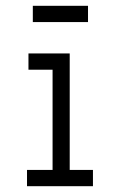

<svg xmlns="http://www.w3.org/2000/svg" viewBox="-20 -641 415 661"><path d="M93 -565H283V-621H93ZM73 0H300V-56H220V-457H78V-401H161V-56H73Z"/></svg>

Font: Inconsolata Condensed Thin
Style: Regular
Weight: 100
Width: 3
Monospace: yes
Designer: Raph Levien, Cyreal, Brenton Simpson
Foundry: Raph Levien, Cyreal, Google
Version: Version 3.100